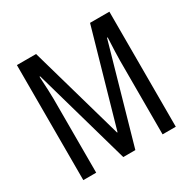

<svg xmlns="http://www.w3.org/2000/svg" viewBox="-158 -873 1033 1032"><g transform="rotate(-30 359.0 -357.0)"><path d="M321 0H396L566 -599H570C567 -533 565 -485 565 -456V0H647V-714H527L361 -131H358L192 -714H73V0H153V-458C153 -484 151 -532 147 -599H151Z"/></g></svg>

Font: Noto Sans Gurmukhi UI ExtraCondensed
Style: Regular
Weight: 400
Width: 2
Designer: Jelle Bosma - Monotype Design Team
Foundry: Monotype Imaging Inc.
Version: Version 2.004